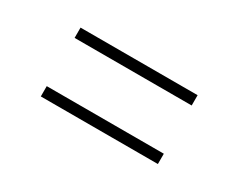

<svg xmlns="http://www.w3.org/2000/svg" viewBox="-44 -638 641 517"><g transform="rotate(30 277.0 -380.0)"><path d="M95 -455V-487H459V-455ZM95 -273V-305H459V-273Z"/></g></svg>

Font: Encode Sans Expanded Thin
Style: Regular
Weight: 100
Width: 7
Designer: Multiple Designers
Foundry: Impallari Type
Version: Version 3.000; ttfautohint (v1.8.3) -l 8 -r 50 -G 200 -x 14 